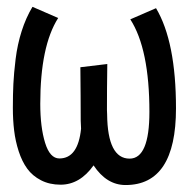

<svg xmlns="http://www.w3.org/2000/svg" viewBox="-20 -528 558 554"><path d="M211.9 -334 289.6 -343.3Q289.1 -319.3 288.8 -272.5Q288.6 -225.6 288.6 -210.4Q289.1 -206.5 289.1 -197.8Q290.5 -70.3 354 -70.3Q411.1 -70.3 411.1 -205.1Q411.1 -386.7 356 -472.2L430.2 -504.4Q487.8 -407.7 487.8 -215.3Q487.8 5.9 342.3 5.9Q287.6 5.9 250 -50.8Q210.4 4.9 154.8 4.9Q123 4.9 98.4 -7.8Q73.7 -20.5 58.6 -41.3Q43.5 -62 33.9 -91.6Q24.4 -121.1 20.8 -151.4Q17.1 -181.6 17.1 -216.8Q17.1 -256.3 18.6 -286.1Q20 -315.9 25.1 -357.9Q30.3 -399.9 42.5 -438.2Q54.7 -476.6 73.7 -508.3L147.9 -476.1Q96.2 -395 96.2 -228.5Q96.2 -161.1 110.1 -116Q124 -70.8 151.4 -70.8Q205.1 -70.8 213.9 -156.7Q212.9 -172.4 212.9 -179.7Q212.9 -196.8 212.6 -251.5Q212.4 -306.2 211.9 -334Z"/></svg>

Font: Fantasque Sans Mono
Style: Regular
Weight: 400
Monospace: yes
Designer: Jany Belluz
Version: Version 1.8.0 ; ttfautohint (v1.8.2)